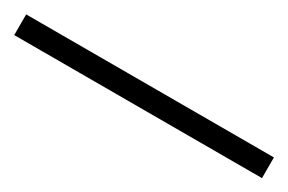

<svg xmlns="http://www.w3.org/2000/svg" viewBox="-2 -62 554 369"><g transform="rotate(30 275.0 123.0)"><path d="M549.8 100.1V146H0V100.1Z"/></g></svg>

Font: Tuladha Jejeg
Style: Regular
Weight: 400
Designer: R.S. Wihananto
Foundry: R.S. Wihananto
Version: Version 1.92